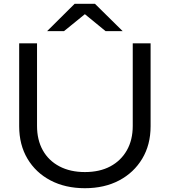

<svg xmlns="http://www.w3.org/2000/svg" viewBox="-20 -978 893 1011"><path d="M175 -315Q175 -241 205.5 -186.5Q236 -132 293 -102Q350 -72 427 -72Q505 -72 561 -102Q617 -132 648 -186.5Q679 -241 679 -315V-750H773V-313Q773 -216 729 -142.5Q685 -69 607.5 -28Q530 13 427 13Q324 13 246 -28Q168 -69 124.5 -142.5Q81 -216 81 -313V-750H175ZM373 -958H480L626 -814H536L409 -918H445L317 -814H228Z"/></svg>

Font: Unbounded Light
Style: Regular
Weight: 300
Designer: Luke Prowse, Jean-Baptiste Morizot, Fátima Lázaro, Florian Runge
Foundry: NaN
Version: Version 1.700